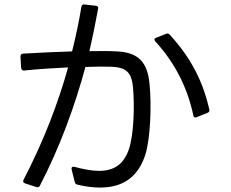

<svg xmlns="http://www.w3.org/2000/svg" viewBox="-20 -818 1040 863"><path d="M144 23C151 25 156 23 159 17C251 -160 317 -344 364 -517C411 -519 452 -519 482 -518C549 -515 572 -491 578 -424C585 -339 582 -214 559 -146C535 -77 490 -50 425 -50C393 -50 356 -57 315 -68C305 -70 300 -66 302 -56L316 0C318 7 321 10 328 12C365 21 399 25 430 25C533 25 601 -23 633 -122C656 -194 662 -344 652 -442C643 -532 608 -583 504 -587C472 -589 430 -589 382 -588C397 -654 410 -718 421 -779C423 -787 419 -791 411 -792L359 -798C352 -799 347 -795 346 -788C335 -722 321 -655 304 -587C233 -585 155 -581 84 -577C76 -576 72 -572 72 -564L75 -513C76 -505 80 -501 88 -501C156 -508 224 -512 286 -515C242 -357 179 -190 86 -10C82 -3 84 3 92 6ZM913 -311C920 -314 923 -319 921 -326C895 -439 847 -549 743 -662C739 -667 733 -669 727 -666L681 -648C673 -645 672 -639 678 -632C772 -530 825 -414 849 -299C850 -291 856 -288 863 -291Z"/></svg>

Font: LINE Seed JP_OTF Regular
Style: Regular
Weight: 400
Designer: LY Corporation & Fontrix & Fontworks
Version: Version 1.002